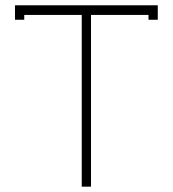

<svg xmlns="http://www.w3.org/2000/svg" viewBox="-20 -699 647 719"><path d="M36.1 -679.2H570.8V-625H536.1V-643.1H320.8V0H286.1V-643.1H70.8V-625H36.1Z"/></svg>

Font: Rawengulk
Style: Regular
Weight: 400
Version: Version 0.92